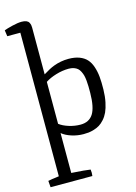

<svg xmlns="http://www.w3.org/2000/svg" viewBox="-156 -865 872 1233"><g transform="rotate(-15 280.0 -248.5)"><path d="M172.9 -30.8V234.4Q266.1 240.2 298.8 245.6Q302.2 267.1 298.8 288.6H21L17.6 245.6Q36.1 241.2 90.3 234.4V-720.2H3.4L-2.4 -760.7Q14.6 -767.6 52.7 -776.9Q90.8 -786.1 115.7 -786.1Q134.8 -786.1 147 -781Q159.2 -775.9 164.1 -766.4Q168.9 -756.8 170.4 -749.8Q171.9 -742.7 171.9 -732.4V-421.4Q217.3 -449.7 245.6 -460Q293 -478 344.7 -478Q386.2 -478 416.5 -466.6Q446.8 -455.1 465.3 -434.8Q483.9 -414.6 494.6 -382.6Q505.4 -350.6 508.8 -314.5Q512.2 -278.3 511.2 -230Q510.3 -183.6 502.4 -146.2Q494.6 -108.9 483.2 -84Q471.7 -59.1 454.8 -40.3Q438 -21.5 421.4 -11.5Q404.8 -1.5 384.5 4.6Q364.3 10.7 348.6 12.5Q333 14.2 314.9 14.2Q273.9 14.2 235.4 1.7Q196.8 -10.7 172.9 -30.8ZM172.9 -92.3Q196.8 -73.7 234.9 -61.8Q272.9 -49.8 311.5 -49.8Q368.7 -49.8 395.8 -92Q422.9 -134.3 423.8 -231Q423.8 -256.3 423.6 -273.7Q423.3 -291 421.4 -312Q419.4 -333 415.8 -346.9Q412.1 -360.8 405 -375.2Q397.9 -389.6 388.2 -397.9Q378.4 -406.2 363.8 -411.4Q349.1 -416.5 330.1 -416.5Q287.6 -416.5 244.4 -403.3Q201.2 -390.1 172.9 -371.1Z"/></g></svg>

Font: Fjord
Style: One
Weight: 400
Designer: Viktoriya Grabowska
Foundry: Viktoriya Grabowska
Version: Version 1.002